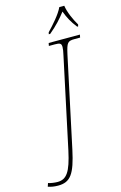

<svg xmlns="http://www.w3.org/2000/svg" viewBox="-304 -998 821 1306"><g transform="rotate(-15 106.5 -345.5)"><path d="M142 -784 139 -771H149C203 -816 234 -851 269 -896C285 -852 305 -814 339 -771H346L349 -784C324 -825 297 -886 291 -931H256C235 -885 183 -827 142 -784ZM-65 240C22 240 56 191 91 28L226 -605C244 -685 251 -694 301 -694H339L343 -714H123L119 -694H161C197 -694 207 -689 207 -663C207 -650 204 -631 198 -605L63 28C32 171 1 215 -63 215C-82 215 -112 211 -128 205L-136 229C-114 236 -93 240 -65 240Z"/></g></svg>

Font: Noto Serif SemiCondensed Thin
Style: Italic
Weight: 100
Width: 4
Italic angle: -12°
Designer: Monotype Design Team
Foundry: Monotype Imaging Inc.
Version: Version 2.013